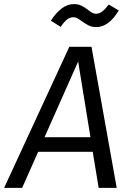

<svg xmlns="http://www.w3.org/2000/svg" viewBox="-49 -916 635 936"><path d="M403 -176H137L59 0H-29L289 -688H397L520 0H432ZM392 -247 332 -616 168 -247ZM349 -813Q334 -824 326.5 -828Q319 -832 310 -832Q292 -832 277.5 -820.5Q263 -809 247 -785L199 -815Q251 -896 311 -896Q332 -896 347.5 -888.5Q363 -881 380 -868Q392 -858 401 -853.5Q410 -849 419 -849Q435 -849 449.5 -860Q464 -871 481 -894L530 -865Q481 -784 421 -784Q399 -784 384 -791.5Q369 -799 349 -813Z"/></svg>

Font: FiraGO Book
Style: Italic
Weight: 350
Italic angle: -8°
Designer: bBox Type GmbH
Foundry: bBox Type GmbH
Version: Version 1.001